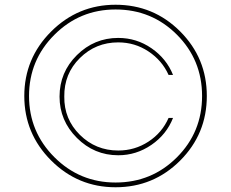

<svg xmlns="http://www.w3.org/2000/svg" viewBox="-20 -780 976 810"><path d="M467.5 10Q308.8 10 195.6 -103.1Q82.5 -216.2 82.5 -375Q82.5 -533.8 195.6 -646.9Q308.8 -760 467.5 -760Q627.5 -760 740 -647.5Q852.5 -535 852.5 -375Q852.5 -215 740 -102.5Q627.5 10 467.5 10ZM467.5 -10Q620 -10 726.2 -116.2Q832.5 -222.5 832.5 -375Q832.5 -527.5 726.2 -633.8Q620 -740 467.5 -740Q316.2 -740 209.4 -633.1Q102.5 -526.2 102.5 -375Q102.5 -223.8 209.4 -116.9Q316.2 -10 467.5 -10ZM478.8 -125Q377.5 -125 304.4 -198.1Q231.2 -271.2 231.2 -372.5Q231.2 -475 304.4 -547.5Q377.5 -620 478.8 -620Q556.2 -620 619.4 -576.2Q682.5 -532.5 710 -463.8H691.2Q663.8 -525 606.2 -563.1Q548.8 -601.2 478.8 -601.2Q383.8 -601.2 316.9 -535Q250 -468.8 251.2 -372.5Q250 -277.5 316.9 -211.2Q383.8 -145 478.8 -145Q548.8 -145 606.2 -182.5Q663.8 -220 691.2 -282.5H710Q682.5 -212.5 618.8 -168.8Q555 -125 478.8 -125Z"/></svg>

Font: Now Thin
Style: Regular
Weight: 250
Designer: Alfredo Marco Pradil
Foundry: Alfredo Marco Pradil
Version: Version 1.002;PS 001.002;hotconv 1.0.88;makeotf.lib2.5.64775